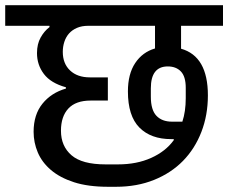

<svg xmlns="http://www.w3.org/2000/svg" viewBox="-40 -718 876 737"><path d="M375 -1Q298 -1 244 -18.5Q190 -36 155.5 -65.5Q121 -95 105 -133Q89 -171 89 -212Q89 -278 123 -320Q157 -362 213 -378V-383Q155 -399 128.5 -434Q102 -469 102 -514Q102 -549 116 -574Q130 -599 150 -614V-619H-20V-698H816V-619H655V-531Q758 -502 758 -352Q758 -276 733 -211.5Q708 -147 662.5 -100.5Q617 -54 551.5 -27.5Q486 -1 405 -1ZM413 -87Q485 -87 540.5 -112Q596 -137 627 -180V-184H617Q539 -184 495 -228.5Q451 -273 451 -367Q451 -434 479 -476Q507 -518 555 -532V-619H299Q274 -619 255.5 -611Q237 -603 225 -589.5Q213 -576 207 -557.5Q201 -539 201 -519Q201 -474 229 -447.5Q257 -421 305 -421H374V-332H308Q251 -332 222.5 -301.5Q194 -271 194 -216Q194 -157 234.5 -122Q275 -87 365 -87ZM660 -251Q673 -290 673 -341V-381Q673 -424 654.5 -443.5Q636 -463 604 -463Q539 -463 539 -379V-347Q539 -296 560.5 -273.5Q582 -251 620 -251Z"/></svg>

Font: IBM Plex Sans Devanagari Medium
Style: Regular
Weight: 500
Designer: Mike Abbink, Paul van der Laan, Pieter van Rosmalen, Erin McLaughlin
Foundry: Bold Monday
Version: Version 1.1